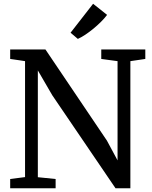

<svg xmlns="http://www.w3.org/2000/svg" viewBox="-20 -1008 814 1028"><path d="M34.5 0V-49.6L114.1 -59.8V-680.6Q101.1 -682.8 87.6 -684.7Q74.2 -686.6 61 -688.6Q47.9 -690.7 34.5 -692.4V-743H223.4L552.5 -255.1L609.4 -149.3V-680.6L522.2 -692.4V-743H758V-692.4L678 -680.6V0H598.5L259.8 -498.1L182.6 -631V-59.2L277.8 -49.6V0ZM396.4 -800 357.8 -832.8 478.5 -987.8 553.4 -928.3Q540.1 -910.5 520.8 -891.3Q501.6 -872.1 479.8 -854.2Q457.9 -836.3 436.6 -822.1Q415.2 -807.9 397.3 -800Z"/></svg>

Font: Merriweather Light
Style: Regular
Weight: 300
Version: Version 2.100